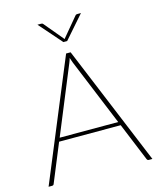

<svg xmlns="http://www.w3.org/2000/svg" viewBox="-130 -994 905 1087"><g transform="rotate(-15 322.0 -451.0)"><path d="M493.5 -252 332.5 -643.5Q327 -657 322 -673.5Q317.5 -657 311.5 -643.5L150.5 -252ZM626.5 0H605Q597.5 0 594 -8.5L502.5 -231H141.5L50 -8.5Q47.5 0 38.5 0H18L309 -703H335.5ZM449.5 -902.5 333 -769.5H311L194.5 -902.5H214.5Q217.5 -902.5 221.2 -901.8Q225 -901 228 -897L319.5 -787.5L322 -784L324.5 -787.5L416 -897Q419 -901 422.8 -901.8Q426.5 -902.5 429.5 -902.5Z"/></g></svg>

Font: Lato ExtraLight
Style: Regular
Weight: 275
Designer: Lukasz Dziedzic with Adam Twardoch and Botio Nikoltchev
Foundry: tyPoland Lukasz Dziedzic
Version: Version 2.015; 2015-08-06; http://www.latofonts.com/